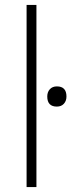

<svg xmlns="http://www.w3.org/2000/svg" viewBox="-20 -760 290 780"><path d="M88 0V-740H128V0ZM211 -327Q172 -327 172 -368Q172 -386 182.5 -397.5Q193 -409 211 -409Q250 -409 250 -368Q250 -350 239.5 -338.5Q229 -327 211 -327Z"/></svg>

Font: Readex Pro Light
Style: Regular
Weight: 300
Designer: Bonnie Shaver-Troup, Thomas Jockin
Foundry: Lexend
Version: Version 1.200; ttfautohint (v1.8.3)